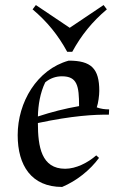

<svg xmlns="http://www.w3.org/2000/svg" viewBox="-20 -725 466 760"><path d="M238 -57C144 -57 130 -144 130 -238C266 -267 355 -272 411 -271L412 -292C396 -292 379 -294 363 -300C369 -316 373 -348 373 -365C373 -454 341 -485 252 -485C126 -450 50 -320 50 -190C50 -69 105 15 226 15C283 -9 336 -51 372 -100L361 -110C328 -81 281 -57 238 -57ZM159 -399C178 -415 201 -423 225 -423C286 -423 293 -385 293 -305C236 -295 185 -282 130 -264C131 -309 139 -358 159 -399ZM122 -705 109 -688C167 -639 210 -586 246 -520H266C302 -586 345 -639 403 -688L390 -705L256 -615Z"/></svg>

Font: Almendra
Style: Regular
Weight: 400
Designer: Ana Sanfelippo
Foundry: Ana Sanfelippo
Version: Version 1.003